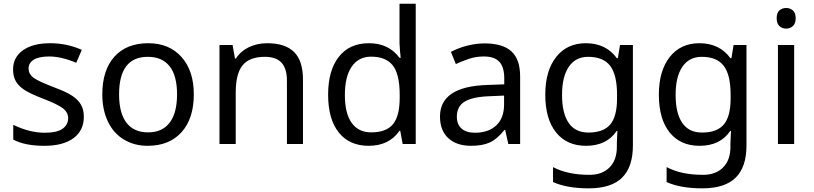

<svg xmlns="http://www.w3.org/2000/svg" viewBox="-20 -780 4407 1040"><path d="M434.1 -147.9Q434.1 -72.8 377.9 -31.5Q321.8 9.8 220.2 9.8Q114.3 9.8 51.8 -23.9V-104Q140.1 -61 222.2 -61Q288.6 -61 318.8 -82.5Q349.1 -104 349.1 -140.1Q349.1 -171.9 320.1 -193.8Q291 -215.8 216.8 -244.1Q141.1 -273.4 110.4 -294.2Q79.6 -314.9 65.2 -340.8Q50.8 -366.7 50.8 -403.8Q50.8 -469.7 104.5 -507.8Q158.2 -545.9 252 -545.9Q343.3 -545.9 422.9 -509.8L393.1 -439.9Q311.5 -474.1 246.1 -474.1Q191.4 -474.1 163.1 -456.8Q134.8 -439.5 134.8 -409.2Q134.8 -379.9 159.2 -360.6Q183.6 -341.3 272.9 -307.1Q339.8 -282.2 371.8 -260.7Q403.8 -239.3 418.9 -212.4Q434.1 -185.5 434.1 -147.9Z M1029.8 -269Q1029.8 -137.7 963.4 -64Q897 9.8 779.8 9.8Q707 9.8 650.9 -24.2Q594.7 -58.1 564.5 -121.6Q534.2 -185.1 534.2 -269Q534.2 -399.9 599.6 -472.9Q665 -545.9 783.2 -545.9Q896.5 -545.9 963.1 -471.4Q1029.8 -397 1029.8 -269ZM625 -269Q625 -168 664.8 -115.5Q704.6 -63 782.2 -63Q858.9 -63 898.9 -115.5Q939 -168 939 -269Q939 -370.1 898.7 -421.1Q858.4 -472.2 780.8 -472.2Q625 -472.2 625 -269Z M1534.2 0V-342.8Q1534.2 -408.2 1505.1 -440.2Q1476.1 -472.2 1414.1 -472.2Q1331.5 -472.2 1294.2 -426.5Q1256.8 -380.9 1256.8 -277.8V0H1168.9V-536.1H1239.7L1252.9 -462.9H1257.8Q1282.7 -502.4 1327.6 -524.2Q1372.6 -545.9 1426.8 -545.9Q1525.4 -545.9 1573.2 -498Q1621.1 -450.2 1621.1 -349.1V0Z M1977.1 9.8Q1872.6 9.8 1814.9 -62.5Q1757.3 -134.8 1757.3 -267.1Q1757.3 -398.4 1815.2 -472.2Q1873 -545.9 1978 -545.9Q2085.9 -545.9 2144 -466.8H2150.4Q2148.9 -476.6 2146.5 -506.1Q2144 -535.6 2144 -545.9V-759.8H2231.9V0H2161.1L2147.9 -71.8H2144Q2087.9 9.8 1977.1 9.8ZM1991.2 -63Q2071.3 -63 2108.2 -106.7Q2145 -150.4 2145 -250V-266.1Q2145 -377.9 2107.7 -425.5Q2070.3 -473.1 1990.2 -473.1Q1922.4 -473.1 1885.3 -419.2Q1848.1 -365.2 1848.1 -265.1Q1848.1 -165.5 1885 -114.3Q1921.9 -63 1991.2 -63Z M2733.4 0 2716.3 -76.2H2712.4Q2672.4 -25.9 2632.6 -8.1Q2592.8 9.8 2532.2 9.8Q2453.1 9.8 2408.2 -31.7Q2363.3 -73.2 2363.3 -148.9Q2363.3 -312 2620.6 -319.8L2711.4 -323.2V-355Q2711.4 -416 2685.1 -445.1Q2658.7 -474.1 2600.6 -474.1Q2558.1 -474.1 2520.3 -461.4Q2482.4 -448.7 2449.2 -433.1L2422.4 -499Q2462.9 -520.5 2510.7 -532.7Q2558.6 -544.9 2605.5 -544.9Q2702.6 -544.9 2750 -502Q2797.4 -459 2797.4 -365.2V0ZM2552.2 -61Q2626 -61 2668.2 -100.8Q2710.4 -140.6 2710.4 -213.9V-262.2L2631.3 -258.8Q2539.1 -255.4 2496.8 -229.5Q2454.6 -203.6 2454.6 -147.9Q2454.6 -106 2480.2 -83.5Q2505.9 -61 2552.2 -61Z M3167.5 -62Q3248.5 -62 3285.4 -105.7Q3322.3 -149.4 3322.3 -246.1V-267.1Q3322.3 -374.5 3285.2 -423.3Q3248 -472.2 3165.5 -472.2Q3098.1 -472.2 3061.3 -418.7Q3024.4 -365.2 3024.4 -266.1Q3024.4 -166.5 3060.3 -114.3Q3096.2 -62 3167.5 -62ZM3321.3 -4.9 3324.2 -70.8H3320.3Q3266.1 9.8 3154.3 9.8Q3050.3 9.8 2991.9 -62.7Q2933.6 -135.3 2933.6 -267.1Q2933.6 -396.5 2992.4 -471.2Q3051.3 -545.9 3153.3 -545.9Q3262.2 -545.9 3321.3 -464.8H3326.7L3338.4 -536.1H3408.2V8.8Q3408.2 124 3349.9 182.1Q3291.5 240.2 3168.5 240.2Q3051.3 240.2 2975.6 206.1V125Q3053.7 167 3173.3 167Q3241.7 167 3281.5 127Q3321.3 86.9 3321.3 16.1Z M3782.7 -62Q3863.8 -62 3900.6 -105.7Q3937.5 -149.4 3937.5 -246.1V-267.1Q3937.5 -374.5 3900.4 -423.3Q3863.3 -472.2 3780.8 -472.2Q3713.4 -472.2 3676.5 -418.7Q3639.6 -365.2 3639.6 -266.1Q3639.6 -166.5 3675.5 -114.3Q3711.4 -62 3782.7 -62ZM3936.5 -4.9 3939.5 -70.8H3935.5Q3881.3 9.8 3769.5 9.8Q3665.5 9.8 3607.2 -62.7Q3548.8 -135.3 3548.8 -267.1Q3548.8 -396.5 3607.7 -471.2Q3666.5 -545.9 3768.6 -545.9Q3877.4 -545.9 3936.5 -464.8H3941.9L3953.6 -536.1H4023.4V8.8Q4023.4 124 3965.1 182.1Q3906.7 240.2 3783.7 240.2Q3666.5 240.2 3590.8 206.1V125Q3668.9 167 3788.6 167Q3856.9 167 3896.7 127Q3936.5 86.9 3936.5 16.1Z M4281.7 0H4193.8V-536.1H4281.7ZM4187 -681.2Q4187 -710.4 4201.9 -723.6Q4216.8 -736.8 4238.8 -736.8Q4259.3 -736.8 4274.7 -723.6Q4290 -710.4 4290 -681.2Q4290 -652.3 4274.7 -638.7Q4259.3 -625 4238.8 -625Q4216.8 -625 4201.9 -638.7Q4187 -652.3 4187 -681.2Z"/></svg>

Font: Noto Sans Historic
Style: Regular
Weight: 400
Designer: Monotype Design Team
Foundry: Monotype Imaging Inc.
Version: Version 0.71 uh